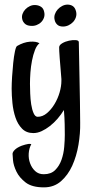

<svg xmlns="http://www.w3.org/2000/svg" viewBox="-20 -557 406 829"><path d="M320.3 -375Q322.3 -289.1 323.2 -224.6Q324.2 -160.2 325.2 -116.2Q326.2 -64.5 326.2 -27.3Q327.1 18.6 318.8 67.9Q310.5 117.2 292 158.2Q273.4 199.2 243.2 225.6Q212.9 252 169.9 252Q118.2 252 90.8 231Q63.5 210 50.8 183.6Q38.1 157.2 36.1 134.3Q34.2 111.3 34.2 107.4Q34.2 99.6 43.9 89.8Q53.7 80.1 73.2 72.3Q81.1 69.3 88.9 67.4Q95.7 65.4 102.5 64.5Q109.4 63.5 115.2 65.4Q105.5 83 104 105.5Q102.5 127.9 109.9 147.9Q117.2 168 131.8 181.6Q146.5 195.3 168.9 195.3Q200.2 195.3 218.3 177.2Q236.3 159.2 245.6 132.8Q254.9 106.4 257.3 77.1Q259.8 47.9 259.8 25.4Q259.8 7.8 259.3 -20Q258.8 -47.9 255.9 -82Q244.1 -62.5 228.5 -44.4Q212.9 -26.4 195.3 -12.7Q177.7 1 159.7 9.3Q141.6 17.6 124 17.6Q93.8 17.6 75.2 -1.5Q56.6 -20.5 46.9 -49.3Q37.1 -78.1 33.7 -111.8Q30.3 -145.5 30.3 -173.8Q30.3 -195.3 32.2 -226.1Q34.2 -256.8 37.1 -285.2Q40 -313.5 44.4 -334.5Q48.8 -355.5 53.7 -358.4Q82 -375 109.4 -377Q136.7 -378.9 150.4 -370.1Q138.7 -361.3 130.9 -340.8Q123 -320.3 118.2 -295.4Q113.3 -270.5 111.3 -243.7Q109.4 -216.8 109.4 -195.3Q109.4 -177.7 110.4 -153.3Q111.3 -128.9 114.7 -106.4Q118.2 -84 125 -68.4Q131.8 -52.7 142.6 -52.7Q164.1 -52.7 182.6 -68.4Q201.2 -84 215.3 -107.4Q229.5 -130.9 237.3 -157.7Q245.1 -184.6 245.1 -208V-215.8Q243.2 -241.2 241.2 -264.2Q239.3 -287.1 237.8 -305.7Q236.3 -324.2 235.8 -336.4Q235.4 -348.6 235.4 -352.5Q235.4 -362.3 248.5 -370.1Q261.7 -377.9 277.8 -381.3Q293.9 -384.8 307.1 -383.8Q320.3 -382.8 320.3 -375ZM271.5 -537.1Q285.2 -537.1 294.9 -530.3Q304.7 -523.4 308.6 -506.8Q311.5 -494.1 307.6 -482.4Q303.7 -470.7 295.4 -461.9Q287.1 -453.1 275.9 -447.8Q264.6 -442.4 252 -442.4Q235.4 -442.4 226.6 -451.2Q217.8 -460 215.8 -471.7Q212.9 -483.4 216.8 -495.1Q220.7 -506.8 229 -516.1Q237.3 -525.4 248.5 -531.2Q259.8 -537.1 271.5 -537.1ZM133.8 -535.2Q147.5 -534.2 157.7 -527.3Q168 -520.5 170.9 -504.9Q173.8 -492.2 169.9 -481Q166 -469.7 157.7 -461.4Q149.4 -453.1 137.7 -448.7Q126 -444.3 113.3 -445.3Q95.7 -446.3 86.9 -455.1Q78.1 -463.9 76.2 -473.6Q73.2 -485.4 77.1 -496.6Q81.1 -507.8 89.4 -516.6Q97.7 -525.4 109.4 -530.8Q121.1 -536.1 133.8 -535.2Z"/></svg>

Font: Rancho
Style: Regular
Weight: 400
Designer: Font Diner, Inc
Foundry: Font Diner, Inc
Version: Version 1.001